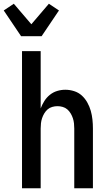

<svg xmlns="http://www.w3.org/2000/svg" viewBox="-58 -1009 578 1029"><path d="M60 0V-735H160V-428Q168 -449 180 -468Q192 -487 209.5 -501Q227 -515 248.5 -521.5Q270 -528 292 -528Q316 -528 339.5 -520.5Q363 -513 380.5 -497Q398 -481 410 -459.5Q422 -438 428.5 -415Q435 -392 437.5 -368Q440 -344 440 -320V0H340V-320Q340 -334 338.5 -348Q337 -362 332.5 -375.5Q328 -389 320.5 -401.5Q313 -414 302.5 -423Q292 -432 278 -436Q264 -440 250 -440Q236 -440 222 -436Q208 -432 197.5 -423Q187 -414 179.5 -401.5Q172 -389 167.5 -375.5Q163 -362 161.5 -348Q160 -334 160 -320V0ZM55 -815 -38 -953 16 -989 110 -879 204 -989 258 -953 165 -815Z"/></svg>

Font: Iosevka Term Curly Semibold
Style: Regular
Weight: 600
Designer: Belleve Invis
Foundry: Belleve Invis
Version: Version 32.3.0